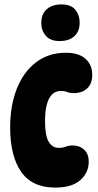

<svg xmlns="http://www.w3.org/2000/svg" viewBox="-20 -839 443 870"><path d="M230 11Q125 11 75.5 -61Q26 -133 26 -261Q26 -360 56 -436.5Q86 -513 143 -556.5Q200 -600 279 -600Q337 -600 367.5 -572.5Q398 -545 398 -499Q398 -461 375.5 -439Q353 -417 313 -417Q297 -417 284.5 -422Q272 -427 257 -427Q220 -427 202 -391.5Q184 -356 184 -290Q184 -225 200.5 -197Q217 -169 246 -169Q264 -169 278.5 -174.5Q293 -180 308 -180Q340 -180 361 -161Q382 -142 382 -106Q382 -57 344 -23Q306 11 230 11ZM259 -819Q302 -819 321.5 -794.5Q341 -770 341 -737Q341 -697 317 -675Q293 -653 250 -653Q208 -653 187.5 -677Q167 -701 167 -734Q167 -776 192 -797.5Q217 -819 259 -819Z"/></svg>

Font: DynaPuff Condensed Medium
Style: Regular
Weight: 500
Width: 3
Designer: Toshi Omagari, Jennifer Daniel
Foundry: Google Fonts
Version: Version 2.000; ttfautohint (v1.8.4.7-5d5b)